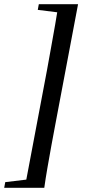

<svg xmlns="http://www.w3.org/2000/svg" viewBox="-58 -734 405 915"><path d="M314 -714 207 -148Q197 -96 187 -41Q177 14 168 66Q159 118 153 161H60L166 -400Q175 -452 185.5 -508Q196 -564 205 -617.5Q214 -671 221 -714ZM276 -714 268 -672H242L122 -687L127 -714ZM119 119 111 161H-38L-33 134L92 119Z"/></svg>

Font: Source Serif 4 48pt SemiBold
Style: Italic
Weight: 600
Italic angle: -12°
Designer: Frank Grießhammer
Foundry: Adobe Systems Incorporated
Version: Version 4.004;hotconv 1.0.116;makeotfexe 2.5.65601